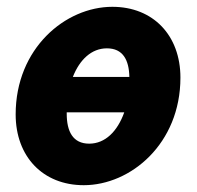

<svg xmlns="http://www.w3.org/2000/svg" viewBox="-20 -532 578 564"><path d="M226 12C364 12 510 -110 510 -304C510 -428 430 -512 310 -512C172 -512 26 -390 26 -196C26 -72 106 12 226 12ZM294 -390C341 -390 359 -356 360 -306H194C214 -357 249 -390 294 -390ZM242 -110C194 -110 176 -146 176 -198V-202H345C325 -146 289 -110 242 -110Z"/></svg>

Font: Source Sans Pro Black
Style: Italic
Weight: 900
Italic angle: -11°
Designer: Paul D. Hunt
Foundry: Adobe Systems Incorporated
Version: Version 3.006;hotconv 1.0.111;makeotfexe 2.5.65597